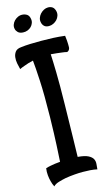

<svg xmlns="http://www.w3.org/2000/svg" viewBox="-137 -853 556 995"><g transform="rotate(-15 141.5 -355.0)"><path d="M85 -560.5Q71.3 -557.6 58.6 -553.7Q47.9 -549.8 34.7 -545.4Q21.5 -541 9.8 -535.2Q5.9 -549.8 2.4 -567.4Q-1 -585 1 -601.1Q2.9 -617.2 12.2 -629.4Q21.5 -641.6 43.9 -643.6Q65.4 -646.5 93.8 -647.5Q122.1 -648.4 152.8 -648.4Q183.6 -648.4 215.8 -647Q248 -645.5 279.3 -641.6Q281.2 -626 282.2 -614.7Q283.2 -603.5 283.2 -595.7V-580.1Q283.2 -574.2 281.2 -570.3Q277.3 -560.5 267.6 -557.6Q256.8 -560.5 242.7 -562Q228.5 -563.5 214.8 -565.4Q199.2 -567.4 182.6 -568.4Q184.6 -534.2 186 -469.2Q187.5 -404.3 185.5 -298.8Q183.6 -191.4 182.1 -123.5Q180.7 -55.7 179.7 -18.6Q216.8 -15.6 234.9 -6.3Q252.9 2.9 259.3 15.1Q265.6 27.3 264.2 42Q262.7 56.6 261.7 70.3Q245.1 66.4 224.1 64.9Q203.1 63.5 184.6 63.5Q163.1 63.5 140.6 65.4Q115.2 67.4 91.8 71.3Q72.3 75.2 52.7 81.1Q33.2 86.9 23.4 97.7Q15.6 83 11.7 66.4Q7.8 52.7 5.9 34.2Q3.9 15.6 6.8 -3.9Q17.6 -7.8 31.2 -10.3Q44.9 -12.7 56.6 -14.6Q70.3 -16.6 85 -17.6Q86.9 -48.8 89.8 -105Q92.8 -161.1 94.7 -255.9Q96.7 -375 92.8 -449.7Q88.9 -524.4 85 -560.5ZM231.4 -806.6Q245.1 -806.6 254.9 -799.8Q264.6 -793 268.6 -776.4Q271.5 -763.7 267.6 -752Q263.7 -740.2 255.4 -731.4Q247.1 -722.7 235.8 -717.3Q224.6 -711.9 211.9 -711.9Q195.3 -711.9 186.5 -720.7Q177.7 -729.5 175.8 -741.2Q172.9 -752.9 176.8 -764.6Q180.7 -776.4 189 -785.6Q197.3 -794.9 208.5 -800.8Q219.7 -806.6 231.4 -806.6ZM93.8 -804.7Q107.4 -803.7 117.7 -796.9Q127.9 -790 130.9 -774.4Q133.8 -761.7 129.9 -750.5Q126 -739.3 117.7 -731Q109.4 -722.7 97.7 -718.3Q85.9 -713.9 73.2 -714.8Q55.7 -715.8 46.9 -724.6Q38.1 -733.4 36.1 -743.2Q33.2 -754.9 37.1 -766.1Q41 -777.3 49.3 -786.1Q57.6 -794.9 69.3 -800.3Q81.1 -805.7 93.8 -804.7Z"/></g></svg>

Font: Rancho
Style: Regular
Weight: 400
Designer: Font Diner, Inc
Foundry: Font Diner, Inc
Version: Version 1.001